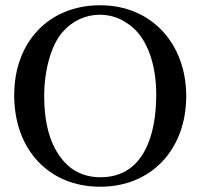

<svg xmlns="http://www.w3.org/2000/svg" viewBox="-20 -696 762 730"><path d="M688 -331C688 -529 557 -676 361 -676C166 -676 34 -537 34 -334C34 -126 167 14 361 14C553 14 688 -125 688 -331ZM574 -337C574 -217 546 -123 491 -70C456 -37 412 -22 362 -22C316 -22 272 -36 238 -67C177 -123 148 -213 148 -332C148 -427 174 -524 217 -573C256 -618 306 -640 360 -640C407 -640 447 -623 483 -593C540 -545 574 -451 574 -337Z"/></svg>

Font: XITS Math
Style: Regular
Weight: 400
Designer: MicroPress Inc., with final additions and corrections provided by Coen Hoffman, Elsevier (retired)
Version: Version 1.108